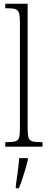

<svg xmlns="http://www.w3.org/2000/svg" viewBox="-20 -780 254 1021"><path d="M8 0V-24H12Q45 -24 61 -28.5Q77 -33 81.5 -48.5Q86 -64 86 -98V-660Q86 -695 81 -711Q76 -727 61.5 -731.5Q47 -736 20 -736H8V-760H127V-98Q127 -64 131.5 -48.5Q136 -33 152 -28.5Q168 -24 201 -24H206V0ZM64 208Q69 172 74 136Q79 100 82 61H128V71Q123 92 115 119.5Q107 147 98 174Q89 201 80 221H64Z"/></svg>

Font: Noto Serif Ethiopic ExtraCondensed ExtraLight
Style: Regular
Weight: 200
Width: 2
Designer: Monotype Design Team
Foundry: Monotype Imaging Inc.
Version: Version 2.102; ttfautohint (v1.8.4.7-5d5b)